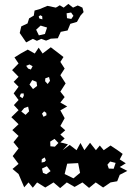

<svg xmlns="http://www.w3.org/2000/svg" viewBox="-20 -954 672 983"><path d="M75 -63 44 -89 75 -115 45 -155 75 -194 49 -226 75 -258 43 -288 75 -318 38 -354 75 -390 51 -416 75 -442 50 -476 75 -510 50 -535 75 -561 42 -595 75 -629 54 -660 86 -680 122 -700 158 -680 178 -710 198 -680 240 -712 282 -680 305 -662 289 -637 311 -603 289 -569 316 -527 289 -485 311 -457 289 -429 324 -409 289 -389 311 -349 289 -309 314 -287 289 -265 311 -245 289 -225 328 -215 301 -185 337 -212 372 -185 392 -222 412 -185 441 -223 471 -185 491 -209 511 -185 546 -209 582 -185 608 -166 593 -138 624 -118 593 -99 632 -79 593 -59 580 -26 546 -20 508 6 470 -20 436 8 402 -20 362 3 322 -20 288 9 254 -20 212 6 170 -20 148 7 126 -20 104 5ZM131 -624 114 -617 124 -603 138 -598 147 -615ZM231 -560 212 -553 211 -538 224 -524 236 -540ZM167 -535 145 -544 131 -521 149 -498 170 -514ZM101 -476 87 -475 81 -461 95 -451 102 -464ZM124 -408 104 -401 89 -383 111 -366 129 -384ZM217 -376 206 -384 195 -372 203 -356 218 -364ZM279 -222 259 -243 237 -229 238 -205 261 -203ZM215 -133 209 -148 194 -139 193 -122 208 -125ZM572 -120 544 -127 530 -111 537 -91 562 -90ZM380 -119 324 -116 311 -63 356 -41 390 -69ZM220 -103 195 -91 200 -69 217 -62 239 -78ZM81 -785 89 -819 121 -834 129 -860 153 -874 157 -900 182 -907 223 -924 266 -915 286 -927 306 -915 330 -934 354 -915 378 -926 402 -915 408 -892 392 -874 374 -842 340 -832 326 -798 291 -791 276 -758 240 -756 216 -746 191 -755 169 -745 148 -755 114 -737ZM356 -873 344 -890 321 -886 323 -861 345 -857ZM196 -871 186 -876 178 -869 182 -859 197 -855ZM221 -813 188 -823 165 -802 179 -773 210 -780Z"/></svg>

Font: Rubik Gemstones
Style: Regular
Weight: 400
Designer: Hubert and Fischer, NaN
Foundry: Hubert and Fischer, NaN
Version: Version 2.200